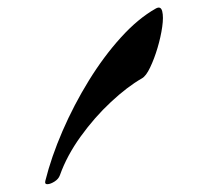

<svg xmlns="http://www.w3.org/2000/svg" viewBox="-20 -446 541 499"><path d="M384.8 -423.8Q397.9 -431.2 401.6 -416.7Q405.3 -402.3 401.6 -376.2Q397.9 -350.1 389.4 -321.5Q380.9 -293 370.1 -270.5Q359.4 -248 348.6 -242.2Q311 -220.7 268.3 -180.9Q225.6 -141.1 189.7 -91.3Q153.8 -41.5 135.7 9.3Q132.3 19 122.1 25.6Q111.8 32.2 103.8 32.7Q95.7 33.2 97.7 24.4Q113.3 -38.1 142.6 -105.7Q171.9 -173.3 210.7 -236.3Q249.5 -299.3 294.2 -348.6Q338.9 -397.9 384.8 -423.8Z"/></svg>

Font: Awami Nastaliq
Style: Regular
Weight: 400
Designer: Peter Martin, SIL International
Foundry: SIL International
Version: Version 3.100